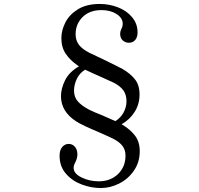

<svg xmlns="http://www.w3.org/2000/svg" viewBox="-20 -864 1004 970"><path d="M686 -100Q686 -45 657 -2.5Q628 40 582.5 63Q537 86 489 86Q442 86 394 68.5Q346 51 313.5 14Q281 -23 281 -77Q281 -106 294.5 -121.5Q308 -137 327 -137Q346 -137 358.5 -122.5Q371 -108 371 -84Q371 -65 361 -45Q352 -29 352 -16Q352 13 392 32.5Q432 52 479 52Q538 52 576 15.5Q614 -21 614 -77Q614 -108 598 -128Q582 -148 550 -164Q543 -168 484 -194Q394 -232 366 -250Q288 -300 288 -378Q288 -416 308.5 -458Q329 -500 379 -529L370 -535Q334 -560 312 -592.5Q290 -625 290 -672Q290 -710 310 -750Q330 -790 373.5 -817Q417 -844 484 -844Q532 -844 576 -827Q620 -810 647.5 -777Q675 -744 675 -700Q675 -677 663.5 -662.5Q652 -648 631 -648Q614 -648 600.5 -659.5Q587 -671 587 -694Q587 -704 593 -718Q600 -730 600 -744Q600 -773 569 -793Q538 -813 493 -813Q433 -813 397.5 -778Q362 -743 362 -691Q362 -660 378.5 -638Q395 -616 432 -597Q469 -579 502 -564Q582 -525 600 -515Q639 -492 662 -463Q685 -434 685 -387Q685 -338 660.5 -299Q636 -260 594 -236L598 -234Q637 -211 661.5 -179.5Q686 -148 686 -100ZM430 -310Q456 -297 495 -282L563 -252Q590 -269 604.5 -296Q619 -323 619 -353Q619 -385 603.5 -407Q588 -429 555 -446Q528 -459 489 -476Q474 -483 454 -491.5Q434 -500 410 -512Q381 -494 367.5 -464.5Q354 -435 354 -406Q354 -374 373 -352Q392 -330 430 -310Z"/></svg>

Font: Shippori Mincho
Style: Regular
Weight: 400
Designer: FONTDASU
Foundry: FONTDASU / Google Inc. / but / Adobe
Version: Version 3.110; ttfautohint (v1.8.3)